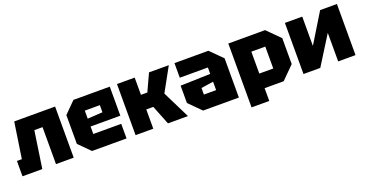

<svg xmlns="http://www.w3.org/2000/svg" viewBox="-34 -1199 3775 1977"><g transform="rotate(-20 1854.0 -210.0)"><path d="M576 -560V0H382V-405H292L232 0H15V-168H69L128 -560Z M655 -122V-438L777 -560H1175V-242H849V-160H1155V0H777ZM849 -328 1014 -338V-416H849Z M1254 0V-560H1448V-371H1518L1605 -560H1822L1679 -301L1828 0H1609L1525 -211H1448V0Z M1864 -130V-320L2192 -330V-400H1884V-560H2256L2386 -430V0H1994ZM2058 -224V-152H2192V-244Z M2474 140V-560H2877L3015 -422V-138L2877 0H2668V140ZM2821 -400H2668V-160H2821Z M3664 0H3474V-313L3278 0H3094V-560H3284V-239L3480 -560H3664Z"/></g></svg>

Font: Tektur ExtraBold
Style: Regular
Weight: 800
Designer: Adam Jagosz
Foundry: Adam Jagosz
Version: Version 1.005;gftools[0.9.30]